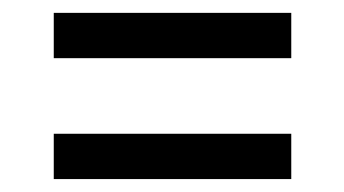

<svg xmlns="http://www.w3.org/2000/svg" viewBox="-20 -481 538 300"><path d="M64 -390.1V-460.9H435.1V-390.1ZM64 -201.2V-272H435.1V-201.2Z"/></svg>

Font: Fira Sans Book
Style: Regular
Weight: 350
Designer: Carrois Corporate & Edenspiekermann AG
Foundry: Carrois Corporate GbR & Edenspiekermann AG
Version: Version 4.203;PS 004.203;hotconv 1.0.88;makeotf.lib2.5.64775